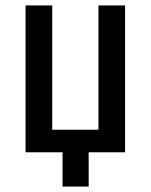

<svg xmlns="http://www.w3.org/2000/svg" viewBox="-20 -560 554 706"><path d="M210 126V0H74V-540H172V-83H342V-540H440V0H306V126Z"/></svg>

Font: Noto Sans Condensed Medium
Style: Regular
Weight: 500
Width: 3
Designer: Monotype Design Team
Foundry: Monotype Imaging Inc.
Version: Version 2.013; ttfautohint (v1.8.4.7-5d5b)